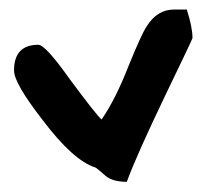

<svg xmlns="http://www.w3.org/2000/svg" viewBox="-20 -461 424 394"><path d="M375 -382.8Q375 -380.9 320.3 -267.6Q259.8 -141.6 240.2 -87.9Q211.9 -87.9 197.3 -99.6Q178.7 -116.2 175.8 -117.2Q129.9 -131.8 67.4 -214.8Q8.8 -290 8.8 -316.4Q8.8 -369.1 58.6 -369.1Q73.2 -369.1 123 -298.8Q178.7 -223.6 188.5 -215.8Q216.8 -256.8 243.2 -324.2Q270.5 -391.6 281.2 -407.2Q302.7 -441.4 336.9 -441.4Q344.7 -441.4 353.5 -441.4Q361.3 -441.4 363.3 -441.4Q375 -405.3 375 -382.8Z"/></svg>

Font: Lazy Dog
Style: Regular
Weight: 400
Version: July 2001 - Freeware